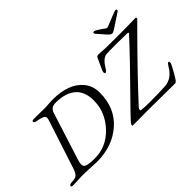

<svg xmlns="http://www.w3.org/2000/svg" viewBox="-106 -1252 1687 1687"><g transform="rotate(-45 738.0 -408.0)"><path d="M1390 -822Q1405 -822 1405 -812Q1405 -806 1398 -800L1274 -718Q1241 -696 1229 -696Q1212 -696 1192 -718L1120 -800Q1114 -808 1114 -812Q1114 -823 1128 -823Q1137 -823 1168 -803Q1199 -783 1219 -767Q1228 -759 1247 -767Q1382 -822 1390 -822ZM965 2Q946 2 908.5 2.5Q871 3 854 3H782Q779 3 778.5 -0.5Q778 -4 779 -8L780 -11Q785 -27 862 -104Q1188 -435 1328 -588Q1343 -603 1319 -604Q1253 -606 1184 -606Q1090 -606 1066 -604Q1017 -601 969 -520Q953 -493 942 -493Q931 -493 931 -512Q931 -518 940.5 -539Q950 -560 964 -590Q978 -620 985 -636Q991 -652 1011 -652Q1019 -652 1048.5 -650Q1078 -648 1095 -647Q1143 -646 1253 -646Q1366 -646 1469 -649Q1474 -649 1475.5 -642Q1477 -635 1473 -631L1392 -550Q1111 -267 931 -70Q925 -64 923.5 -53Q922 -42 929 -41Q972 -36 1033 -36Q1155 -36 1230 -41Q1319 -49 1372 -142Q1390 -171 1400 -171Q1407 -171 1407 -150Q1407 -142 1376 -86.5Q1345 -31 1331 -12Q1318 5 1309 5Q1253 5 1128.5 3.5Q1004 2 965 2ZM697 -395Q697 -507 631.5 -562.5Q566 -618 445 -618Q387 -618 371 -567L229 -121Q210 -61 235 -44.5Q260 -28 343 -28Q489 -28 593 -139.5Q697 -251 697 -395ZM335 7Q332 7 261.5 3.5Q191 0 148 0Q131 0 100.5 2.5Q70 5 44 5Q20 5 20 -6Q20 -22 56 -24Q100 -25 116.5 -41.5Q133 -58 147 -99L297 -560Q297 -569 299.5 -574.5Q302 -580 297 -586Q292 -592 291 -595.5Q290 -599 281.5 -602.5Q273 -606 269.5 -608Q266 -610 255.5 -612.5Q245 -615 240.5 -616Q236 -617 225.5 -619Q215 -621 210 -622Q186 -627 186 -642Q186 -653 216 -653Q244 -653 288.5 -652Q333 -651 353 -651Q371 -651 394.5 -653.5Q418 -656 449 -656Q542 -656 615.5 -630Q689 -604 736 -546.5Q783 -489 783 -406Q783 -217 656 -105Q529 7 335 7Z"/></g></svg>

Font: EB Garamond 12
Style: Italic
Weight: 400
Italic angle: -17°
Version: Version 0.016; ttfautohint (v1.8.4)